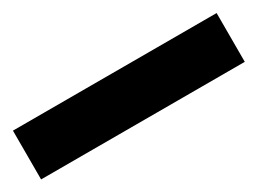

<svg xmlns="http://www.w3.org/2000/svg" viewBox="-26 -1025 549 409"><g transform="rotate(-30 248.5 -820.0)"><path d="M499 -760H-2V-880H499Z"/></g></svg>

Font: Noto Sans Gurmukhi UI Condensed Black
Style: Regular
Weight: 900
Width: 3
Designer: Jelle Bosma - Monotype Design Team
Foundry: Monotype Imaging Inc.
Version: Version 2.004; ttfautohint (v1.8.4.7-5d5b)